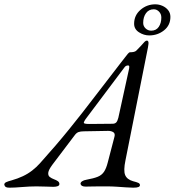

<svg xmlns="http://www.w3.org/2000/svg" viewBox="-80 -864 809 889"><path d="M-36 5Q-48 5 -53 2Q-58 -1 -60 -8Q-61 -16 -51.5 -20.5Q-42 -25 -26 -29Q2 -37 25.5 -48Q49 -59 69 -74.5Q89 -90 105 -108Q179 -190 240.5 -266Q302 -342 359 -417Q416 -492 476 -569Q488 -584 497 -596Q506 -608 512 -615Q518 -622 522 -622Q543 -622 550.5 -629Q558 -636 570 -649Q584 -665 589.5 -670.5Q595 -676 600 -676Q605 -676 607 -670Q609 -664 605 -644L501 -122Q491 -74 499.5 -53.5Q508 -33 536 -25Q552 -21 560 -17.5Q568 -14 568 -7Q568 -1 561 2Q554 5 537 5Q524 5 503.5 3.5Q483 2 460 0.5Q437 -1 416 -1Q398 -1 379.5 -1Q361 -1 344.5 -0.5Q328 0 317 0Q296 0 293 -12Q292 -19 300 -24.5Q308 -30 321 -32Q354 -38 372.5 -45.5Q391 -53 401.5 -68.5Q412 -84 419 -112L450 -231Q454 -246 444.5 -252Q435 -258 421 -258L309 -256Q293 -256 283.5 -252.5Q274 -249 266 -238L163 -102Q145 -78 143.5 -64.5Q142 -51 150.5 -44.5Q159 -38 170 -34Q181 -30 188 -25Q195 -20 195 -12Q195 -5 187 -2Q179 1 167 1Q154 1 134.5 0Q115 -1 89 -1Q58 -1 22.5 2Q-13 5 -36 5ZM334 -290 441 -291Q452 -291 458 -297Q464 -303 468 -319L516 -538Q519 -550 518.5 -555.5Q518 -561 513 -561Q509 -561 504 -559Q499 -557 494 -549L316 -312Q309 -302 308 -296Q307 -290 334 -290ZM611 -700Q586 -700 563.5 -714.5Q541 -729 541 -754Q541 -793 570.5 -818.5Q600 -844 639 -844Q656 -844 672 -837Q688 -830 698.5 -817Q709 -804 709 -786Q709 -747 679.5 -723.5Q650 -700 611 -700ZM620 -722Q643 -722 655 -739.5Q667 -757 667 -783Q667 -799 656.5 -810Q646 -821 632 -821Q609 -821 596 -803Q583 -785 583 -758Q583 -743 594 -732.5Q605 -722 620 -722Z"/></svg>

Font: EB Garamond
Style: Italic
Weight: 400
Italic angle: -17.2°
Designer: Georg Duffner and Octavio Pardo
Foundry: Georg Duffner
Version: Version 1.001